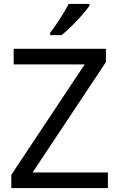

<svg xmlns="http://www.w3.org/2000/svg" viewBox="-20 -964 612 984"><path d="M438 -934V-944H332C309 -899 266 -833 237 -796V-784H295C342 -820 413 -897 438 -934ZM533 0V-80H147L523 -646V-714H50V-634H414L38 -68V0Z"/></svg>

Font: Noto Sans EgyptHiero
Style: Regular
Weight: 400
Designer: Monotype Design Team
Foundry: Monotype Imaging Inc.
Version: Version 2.002